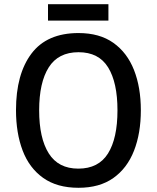

<svg xmlns="http://www.w3.org/2000/svg" viewBox="-20 -882 744 912"><path d="M649 -358Q649 -249 616.5 -166Q584 -83 518.5 -36.5Q453 10 353 10Q251 10 185 -37Q119 -84 87.5 -167Q56 -250 56 -359Q56 -530 129.5 -627.5Q203 -725 353 -725Q453 -725 518.5 -678.5Q584 -632 616.5 -549.5Q649 -467 649 -358ZM166 -358Q166 -226 211.5 -153.5Q257 -81 352 -81Q448 -81 493 -153Q538 -225 538 -358Q538 -490 493.5 -562Q449 -634 353 -634Q257 -634 211.5 -562Q166 -490 166 -358ZM495 -862V-784H208V-862Z"/></svg>

Font: Noto Sans Telugu SemiCondensed Medium
Style: Regular
Weight: 500
Width: 4
Designer: Jelle Bosma - Monotype Design Team
Foundry: Monotype Imaging Inc.
Version: Version 2.005; ttfautohint (v1.8.4.7-5d5b)